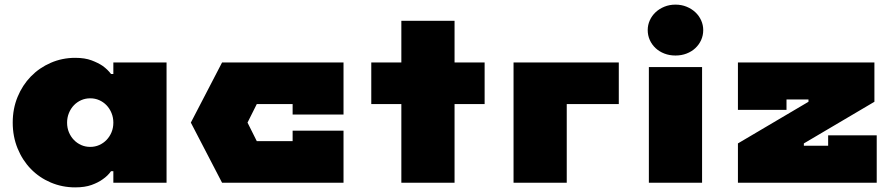

<svg xmlns="http://www.w3.org/2000/svg" viewBox="-20 -790 3875 830"><path d="M35 -260Q35 -320 56 -371Q77 -422 113.5 -459.5Q150 -497 199.5 -518.5Q249 -540 305 -540Q347 -540 376 -529Q405 -518 424 -505Q446 -489 460 -470H470V-520H700V0H470V-50H460Q446 -30 424 -15Q405 -1 376 9.5Q347 20 305 20Q249 20 199.5 -1Q150 -22 113.5 -59.5Q77 -97 56 -148.5Q35 -200 35 -260ZM370 -365Q349 -365 331 -357Q313 -349 299.5 -335Q286 -321 278 -301.5Q270 -282 270 -260Q270 -237 278 -218Q286 -199 299.5 -185Q313 -171 331 -163Q349 -155 370 -155Q391 -155 409 -163Q427 -171 440.5 -185Q454 -199 462 -218Q470 -237 470 -260Q470 -282 462 -301.5Q454 -321 440.5 -335Q427 -349 409 -357Q391 -365 370 -365Z M1245 -180V-225H1465V0H940L805 -260L940 -520H1465V-295H1245V-340H1090L1050 -260L1090 -180Z M1715 -700H1945V-520H2075V-340H1945V0H1715V-340H1585V-520H1715Z M2655 -520V-340H2430V0H2200V-520Z M3015 0H2785V-500H3015ZM3020 -660Q3020 -637 3011 -617Q3002 -597 2986 -582Q2970 -567 2948 -558.5Q2926 -550 2900 -550Q2874 -550 2852 -558.5Q2830 -567 2814 -582Q2798 -597 2789 -617Q2780 -637 2780 -660Q2780 -682 2789 -702Q2798 -722 2814 -737Q2830 -752 2852 -761Q2874 -770 2900 -770Q2926 -770 2948 -761Q2970 -752 2986 -737Q3002 -722 3011 -702Q3020 -682 3020 -660Z M3770 0H3170V-170L3475 -350V-360H3380V-315H3170V-520H3760V-350L3455 -170V-160H3560V-205H3770Z"/></svg>

Font: Imperial One
Style: Regular
Weight: 400
Designer: Jovanny Lemonad
Foundry: Jovanny Lemonad
Version: Version 1.000